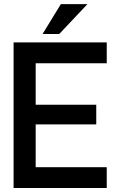

<svg xmlns="http://www.w3.org/2000/svg" viewBox="-20 -918 588 938"><path d="M46.4 0.5V-710.9H501.5V-608.9H154.3V-406.2H450.2V-310.1H154.3V-101.1H501.5V0.5ZM188 -752 277.3 -897.9H407.2L269.5 -752Z"/></svg>

Font: Alte DIN 1451 Mittelschrift
Style: Regular
Weight: 400
Designer: Peter Wiegel
Foundry: Peter Wiegel
Version: Version 1.002 September 20, 2019